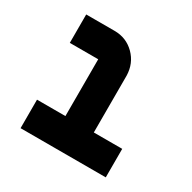

<svg xmlns="http://www.w3.org/2000/svg" viewBox="-131 -839 828 829"><g transform="rotate(30 283.0 -424.5)"><path d="M354 -283.7H495.6V-141.6H70.8V-283.7H212.4V-566.9H70.8V-708.5H212.4Q271 -708.5 311.8 -668Q352.5 -627.4 354 -566.9Z"/></g></svg>

Font: Blazma
Style: Regular
Weight: 400
Designer: GGBotNet
Version: 1.00